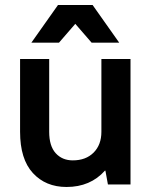

<svg xmlns="http://www.w3.org/2000/svg" viewBox="-20 -735 605 765"><path d="M245 10Q162 10 111 -45.5Q60 -101 60 -210V-500H176V-210Q176 -153 202 -124.5Q228 -96 270 -96Q322 -96 353 -127Q384 -158 384 -210V-500H500V0H410L400 -55H398Q340 10 245 10ZM211 -715H349L455 -565H345L280 -640L215 -565H105Z"/></svg>

Font: PT Root UI Bold
Style: Regular
Weight: 700
Designer: Vitaly Kuzmin
Foundry: ParaType Ltd.
Version: Version 2.000G